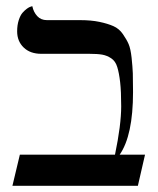

<svg xmlns="http://www.w3.org/2000/svg" viewBox="-20 -598 508 618"><path d="M237.8 -533.2Q273.4 -533.2 300 -527.6Q326.7 -522 345 -513.9Q363.3 -505.9 375.5 -488.3Q387.7 -470.7 394 -456.1Q400.4 -441.4 403.6 -412.1Q406.7 -382.8 407.5 -362.1Q408.2 -341.3 408.2 -301.8Q408.2 -162.1 365.2 -100.1H446.8L423.8 0H20L43.9 -100.1H350.1Q370.1 -195.8 370.1 -255.9Q370.1 -303.7 366.7 -333.5Q363.3 -363.3 357.4 -382.3Q351.6 -401.4 337.9 -410.4Q324.2 -419.4 309.1 -422.1Q293.9 -424.8 267.1 -424.8H112.8Q77.1 -424.8 56.2 -445.1Q35.2 -465.3 35.2 -497.1Q35.2 -517.1 40.3 -533Q45.4 -548.8 52.5 -556.9Q59.6 -564.9 66.7 -570.1Q73.7 -575.2 79.1 -576.7L84 -578.1Q87.9 -559.1 99.9 -546.1Q111.8 -533.2 130.9 -533.2Z"/></svg>

Font: Linux Biolinum G
Style: Regular
Weight: 400
Designer: Philipp H. Poll
Foundry: Philipp H. Poll
Version: Version 1.1.0 ; ttfautohint (v1.6)